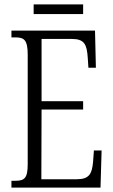

<svg xmlns="http://www.w3.org/2000/svg" viewBox="-20 -853 516 873"><path d="M133 -789H358V-833H133ZM32 0H437L442 -169H407L403 -115C398 -63 386 -38 329 -38H168L169 -355H358V-393H169V-676H306C364 -676 375 -651 379 -590L382 -545H416L412 -714H32V-683H49C89 -683 106 -673 106 -604V-107C106 -42 91 -31 49 -31H32Z"/></svg>

Font: Noto Serif Bengali ExtraCondensed Light
Style: Regular
Weight: 300
Width: 2
Designer: Juan Bruce, Universal Thirst, Indian Type Foundry and the Monotype Design Team.
Foundry: Monotype Imaging Inc.
Version: Version 2.003